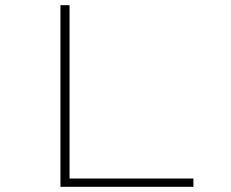

<svg xmlns="http://www.w3.org/2000/svg" viewBox="-20 -720 890 740"><path d="M248 -32H725.5V0H213V-700H248Z"/></svg>

Font: League Mono Wide Thin
Style: Regular
Weight: 100
Width: 8
Designer: Tyler Finck
Foundry: The League of Moveable Type / Tyler Finck
Version: Version 2.210